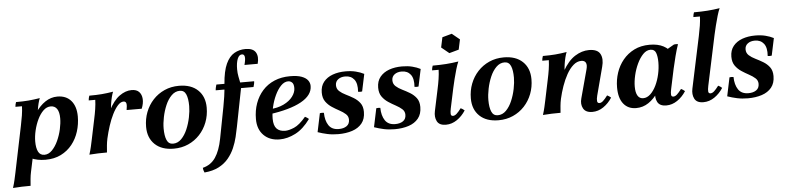

<svg xmlns="http://www.w3.org/2000/svg" viewBox="-64 -1007 6229 1519"><g transform="rotate(-5 3050.5 -247.5)"><path d="M-13 215Q-2 180 4 153Q10 126 16 98L92 -270Q101 -312 107 -350.5Q113 -389 114 -423H62Q62 -430 64.5 -441.5Q67 -453 70 -460Q128 -460 169.5 -463.5Q211 -467 260 -475Q253 -459 246.5 -433Q240 -407 236 -379Q232 -351 231 -326L191 -210L183 -103L140 100Q134 128 131.5 155Q129 182 127 210Q91 210 57 211Q23 212 -13 215ZM399 -475Q469 -475 508 -429.5Q547 -384 547 -304Q547 -243 529 -185.5Q511 -128 475 -83Q439 -38 386 -11.5Q333 15 263 15Q198 15 149 -7.5Q100 -30 83 -73L156 -131Q156 -193 174 -254Q192 -315 225 -365Q258 -415 302.5 -445Q347 -475 399 -475ZM340 -402Q308 -402 281.5 -376.5Q255 -351 235.5 -310.5Q216 -270 205 -223.5Q194 -177 194 -136Q194 -84 209 -54.5Q224 -25 258 -25Q291 -25 318.5 -53Q346 -81 366 -124.5Q386 -168 396.5 -215.5Q407 -263 407 -302Q407 -351 390 -376.5Q373 -402 340 -402Z M612 5Q623 -30 629 -57Q635 -84 641 -112L674 -270Q683 -311 689 -350Q695 -389 696 -423H644Q644 -430 646.5 -441.5Q649 -453 652 -460Q710 -460 751.5 -463.5Q793 -467 842 -475Q835 -459 828.5 -433Q822 -407 818 -379Q814 -351 813 -326L765 -110Q759 -82 756.5 -55Q754 -28 752 0Q716 0 682 1Q648 2 612 5ZM936 -321Q943 -357 939 -373.5Q935 -390 917 -390Q894 -390 871.5 -365Q849 -340 828.5 -299Q808 -258 792 -208.5Q776 -159 765 -110H734Q763 -247 803.5 -326.5Q844 -406 892 -440.5Q940 -475 989 -475Q1028 -475 1048 -454Q1068 -433 1070.5 -398Q1073 -363 1056 -321Z M1368 -436Q1331 -436 1302 -407Q1273 -378 1254 -333.5Q1235 -289 1225 -240Q1215 -191 1215 -150Q1215 -92 1229.5 -58Q1244 -24 1279 -24L1282 16Q1186 16 1132 -35.5Q1078 -87 1078 -175Q1078 -237 1099 -291.5Q1120 -346 1158.5 -387.5Q1197 -429 1249.5 -452.5Q1302 -476 1365 -476ZM1279 -24Q1317 -24 1345.5 -53Q1374 -82 1393 -126.5Q1412 -171 1422 -220.5Q1432 -270 1432 -310Q1432 -369 1417.5 -402.5Q1403 -436 1368 -436L1365 -476Q1461 -476 1515 -424.5Q1569 -373 1569 -285Q1569 -223 1548 -168.5Q1527 -114 1488.5 -72.5Q1450 -31 1397.5 -7.5Q1345 16 1282 16Z M1914 -720Q1975 -720 1995.5 -685.5Q2016 -651 2001 -595H1896Q1908 -639 1904.5 -659.5Q1901 -680 1883 -680Q1860 -680 1847.5 -648.5Q1835 -617 1835 -567Q1835 -535 1840.5 -508Q1846 -481 1850 -460L1853 -415L1794 -114Q1787 -77 1776.5 -33.5Q1766 10 1747.5 53Q1729 96 1698.5 133Q1668 170 1621.5 194.5Q1575 219 1507 225Q1503 215 1500.5 207.5Q1498 200 1497 187Q1562 171 1598.5 117Q1635 63 1653 -30L1701 -280Q1708 -315 1714.5 -359.5Q1721 -404 1725 -459Q1733 -561 1759 -617.5Q1785 -674 1825 -697Q1865 -720 1914 -720ZM1952 -415H1652Q1652 -424 1655 -437.5Q1658 -451 1661 -460H1961Q1961 -450 1958 -437Q1955 -424 1952 -415Z M2172 -48Q2201 -48 2243.5 -66Q2286 -84 2337 -145Q2346 -141 2353 -136Q2360 -131 2367 -125Q2312 -49 2248.5 -16.5Q2185 16 2123 16Q2044 16 1996.5 -31.5Q1949 -79 1949 -160Q1949 -228 1969.5 -285Q1990 -342 2028.5 -385Q2067 -428 2122.5 -451.5Q2178 -475 2247 -475Q2304 -475 2338 -462.5Q2372 -450 2387.5 -429.5Q2403 -409 2403 -384Q2403 -347 2380 -316Q2357 -285 2312.5 -260.5Q2268 -236 2204 -218Q2140 -200 2059 -189L2060 -228Q2128 -232 2175.5 -255Q2223 -278 2248 -311.5Q2273 -345 2273 -379Q2273 -411 2259.5 -423.5Q2246 -436 2229 -436Q2198 -436 2171 -408Q2144 -380 2123.5 -336Q2103 -292 2092 -243Q2081 -194 2081 -152Q2081 -97 2104.5 -72.5Q2128 -48 2172 -48Z M2589 15Q2542 15 2502.5 6.5Q2463 -2 2426 -15L2457 -163Q2473 -166 2489 -163Q2490 -101 2515.5 -63Q2541 -25 2596 -25Q2634 -25 2658 -41.5Q2682 -58 2682 -92Q2682 -119 2662 -137Q2642 -155 2613 -170.5Q2584 -186 2555 -205Q2526 -224 2506 -252Q2486 -280 2486 -324Q2486 -375 2513 -408.5Q2540 -442 2585.5 -458.5Q2631 -475 2688 -475Q2733 -475 2769 -466Q2805 -457 2834 -442L2805 -305Q2789 -302 2773 -305Q2778 -371 2753 -403Q2728 -435 2682 -435Q2647 -435 2625 -418Q2603 -401 2603 -372Q2603 -343 2623.5 -324.5Q2644 -306 2674 -291.5Q2704 -277 2734 -259Q2764 -241 2784.5 -214Q2805 -187 2805 -143Q2805 -87 2776.5 -52Q2748 -17 2699 -1Q2650 15 2589 15Z M3037 15Q2990 15 2950.5 6.5Q2911 -2 2874 -15L2905 -163Q2921 -166 2937 -163Q2938 -101 2963.5 -63Q2989 -25 3044 -25Q3082 -25 3106 -41.5Q3130 -58 3130 -92Q3130 -119 3110 -137Q3090 -155 3061 -170.5Q3032 -186 3003 -205Q2974 -224 2954 -252Q2934 -280 2934 -324Q2934 -375 2961 -408.5Q2988 -442 3033.5 -458.5Q3079 -475 3136 -475Q3181 -475 3217 -466Q3253 -457 3282 -442L3253 -305Q3237 -302 3221 -305Q3226 -371 3201 -403Q3176 -435 3130 -435Q3095 -435 3073 -418Q3051 -401 3051 -372Q3051 -343 3071.5 -324.5Q3092 -306 3122 -291.5Q3152 -277 3182 -259Q3212 -241 3232.5 -214Q3253 -187 3253 -143Q3253 -87 3224.5 -52Q3196 -17 3147 -1Q3098 15 3037 15Z M3443 15Q3390 15 3372.5 -19.5Q3355 -54 3365 -100L3401 -270Q3410 -311 3416 -350Q3422 -389 3423 -423H3371Q3371 -430 3373.5 -441.5Q3376 -453 3379 -460Q3437 -460 3486 -463.5Q3535 -467 3584 -475Q3574 -453 3563 -416Q3552 -379 3542.5 -340Q3533 -301 3526 -270L3492 -110Q3486 -82 3487.5 -66Q3489 -50 3505 -50Q3519 -50 3534 -63.5Q3549 -77 3570 -105Q3578 -101 3585.5 -96.5Q3593 -92 3600 -85Q3572 -41 3531 -13Q3490 15 3443 15ZM3551 -698 3612 -648 3595 -568 3519 -547 3458 -597 3475 -677Z M3947 -436Q3910 -436 3881 -407Q3852 -378 3833 -333.5Q3814 -289 3804 -240Q3794 -191 3794 -150Q3794 -92 3808.5 -58Q3823 -24 3858 -24L3861 16Q3765 16 3711 -35.5Q3657 -87 3657 -175Q3657 -237 3678 -291.5Q3699 -346 3737.5 -387.5Q3776 -429 3828.5 -452.5Q3881 -476 3944 -476ZM3858 -24Q3896 -24 3924.5 -53Q3953 -82 3972 -126.5Q3991 -171 4001 -220.5Q4011 -270 4011 -310Q4011 -369 3996.5 -402.5Q3982 -436 3947 -436L3944 -476Q4040 -476 4094 -424.5Q4148 -373 4148 -285Q4148 -223 4127 -168.5Q4106 -114 4067.5 -72.5Q4029 -31 3976.5 -7.5Q3924 16 3861 16Z M4214 5Q4225 -30 4231 -57Q4237 -84 4243 -112L4276 -270Q4285 -311 4291 -350Q4297 -389 4298 -423H4246Q4246 -430 4248.5 -441.5Q4251 -453 4254 -460Q4312 -460 4353.5 -463.5Q4395 -467 4444 -475Q4437 -459 4430.5 -433Q4424 -407 4420 -379Q4416 -351 4415 -326L4367 -110Q4361 -82 4358.5 -55Q4356 -28 4354 0Q4318 0 4284 1Q4250 2 4214 5ZM4606 15Q4553 15 4534 -19.5Q4515 -54 4528 -100L4589 -326Q4598 -360 4588.5 -377.5Q4579 -395 4553 -395Q4519 -395 4489.5 -369Q4460 -343 4436.5 -301Q4413 -259 4395.5 -209Q4378 -159 4367 -110H4336Q4365 -247 4410 -326.5Q4455 -406 4509.5 -440.5Q4564 -475 4621 -475Q4689 -475 4710 -435.5Q4731 -396 4714 -334L4655 -110Q4648 -83 4650 -66.5Q4652 -50 4668 -50Q4682 -50 4697 -63.5Q4712 -77 4733 -105Q4741 -101 4748.5 -96.5Q4756 -92 4763 -85Q4735 -41 4694 -13Q4653 15 4606 15Z M5193 15Q5141 15 5123 -19.5Q5105 -54 5115 -100L5127 -154L5174 -258L5177 -392L5295 -460Q5311 -463 5327 -460Q5313 -420 5299.5 -367.5Q5286 -315 5276 -270L5242 -110Q5236 -82 5237.5 -66Q5239 -50 5255 -50Q5269 -50 5284 -63.5Q5299 -77 5320 -105Q5328 -101 5335.5 -96.5Q5343 -92 5350 -85Q5322 -41 5281 -13Q5240 15 5193 15ZM4954 15Q4890 15 4853.5 -30.5Q4817 -76 4817 -161Q4817 -221 4835.5 -277Q4854 -333 4890.5 -377.5Q4927 -422 4980 -448.5Q5033 -475 5103 -475Q5168 -475 5212.5 -451.5Q5257 -428 5276 -387L5198 -329Q5198 -267 5180.5 -206Q5163 -145 5130 -95Q5097 -45 5052.5 -15Q5008 15 4954 15ZM5016 -58Q5047 -58 5073.5 -83Q5100 -108 5119.5 -148.5Q5139 -189 5149.5 -237Q5160 -285 5160 -331Q5160 -378 5149 -406.5Q5138 -435 5106 -435Q5074 -435 5047 -407Q5020 -379 4999.5 -335.5Q4979 -292 4968 -244Q4957 -196 4957 -155Q4957 -108 4972 -83Q4987 -58 5016 -58Z M5488 15Q5435 15 5417.5 -19.5Q5400 -54 5410 -100L5497 -510Q5506 -552 5512 -590.5Q5518 -629 5519 -663H5467Q5467 -670 5469.5 -681.5Q5472 -693 5475 -700Q5533 -700 5582 -703.5Q5631 -707 5680 -715Q5670 -693 5659 -656Q5648 -619 5638.5 -580Q5629 -541 5622 -510L5537 -110Q5531 -82 5532.5 -66Q5534 -50 5550 -50Q5564 -50 5579 -63.5Q5594 -77 5615 -105Q5623 -101 5630.5 -96.5Q5638 -92 5645 -85Q5617 -41 5576 -13Q5535 15 5488 15Z M5842 15Q5795 15 5755.5 6.5Q5716 -2 5679 -15L5710 -163Q5726 -166 5742 -163Q5743 -101 5768.5 -63Q5794 -25 5849 -25Q5887 -25 5911 -41.5Q5935 -58 5935 -92Q5935 -119 5915 -137Q5895 -155 5866 -170.5Q5837 -186 5808 -205Q5779 -224 5759 -252Q5739 -280 5739 -324Q5739 -375 5766 -408.5Q5793 -442 5838.5 -458.5Q5884 -475 5941 -475Q5986 -475 6022 -466Q6058 -457 6087 -442L6058 -305Q6042 -302 6026 -305Q6031 -371 6006 -403Q5981 -435 5935 -435Q5900 -435 5878 -418Q5856 -401 5856 -372Q5856 -343 5876.5 -324.5Q5897 -306 5927 -291.5Q5957 -277 5987 -259Q6017 -241 6037.5 -214Q6058 -187 6058 -143Q6058 -87 6029.5 -52Q6001 -17 5952 -1Q5903 15 5842 15Z"/></g></svg>

Font: Poltawski Nowy
Style: Bold Italic
Weight: 700
Italic angle: -12°
Designer: Adam Pótawski, Mateusz Machalski, Borys Kosmynka, Ania Wieluska
Foundry: Capitalics.wtf
Version: Version 1.001;gftools[0.9.25]